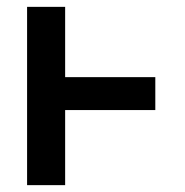

<svg xmlns="http://www.w3.org/2000/svg" viewBox="-20 -540 540 560"><path d="M59 0V-520H170V-315H433V-219H170V0Z"/></svg>

Font: Iosevka SS04
Style: Bold
Weight: 700
Monospace: yes
Designer: Belleve Invis
Foundry: Belleve Invis
Version: Version 19.0.0; ttfautohint (v1.8.4)